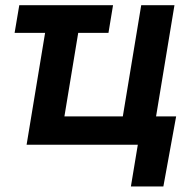

<svg xmlns="http://www.w3.org/2000/svg" viewBox="-20 -542 726 719"><path d="M403.3 -522.5 386.2 -418.9H34.7L52.2 -522.5ZM79.6 0 166 -522.5H290L221.2 -106H439.9L508.8 -522.5H633.3L546.9 0ZM470.2 156.2 496.1 0H456.1L473.6 -106H639.6L591.8 156.2Z"/></svg>

Font: Inter 28pt SemiBold
Style: Italic
Weight: 600
Italic angle: -9.3988°
Designer: Rasmus Andersson
Foundry: rsms
Version: Version 4.001;git-66647c0bb